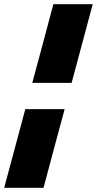

<svg xmlns="http://www.w3.org/2000/svg" viewBox="-20 -895 462 915"><path d="M0 0H187.5Q204.1 -62.5 237.5 -187.5Q271 -312.5 288.1 -375H100.6Q84 -312.5 50.3 -187.5Q16.6 -62.5 0 0ZM133.8 -500H321.3Q338.4 -562.5 371.6 -687.5Q404.8 -812.5 421.9 -875H234.4Q217.8 -812.5 184.3 -687.5Q150.9 -562.5 133.8 -500Z"/></svg>

Font: Faithful 32x
Style: SemiboldOblique
Weight: 400
Foundry: Faithful Resource Pack
Version: Version 1.0; January 27, 2023